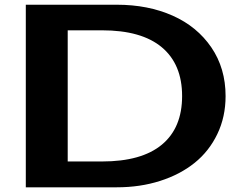

<svg xmlns="http://www.w3.org/2000/svg" viewBox="-20 -797 1040 817"><path d="M477.1 -776.9Q609.9 -776.9 714.4 -730.5Q818.8 -684.1 879.4 -595.2Q939.9 -506.3 939.9 -388.2Q939.9 -299.8 904.8 -226.6Q869.6 -153.3 807.9 -103.8Q746.1 -54.2 661.1 -27.1Q576.2 0 477.1 0H89.8V-776.9ZM268.1 -668V-109.9H414.1Q582.5 -109.9 668.7 -181.4Q754.9 -252.9 754.9 -388.2Q754.9 -523.4 668.7 -595.7Q582.5 -668 414.1 -668Z"/></svg>

Font: Sporting Grotesque
Style: Bold
Weight: 700
Designer: Lucas LE BIHAN
Foundry: Lucas LE BIHAN
Version: Version 2.002;PS 2.2;hotconv 1.0.88;makeotf.lib2.5.647800